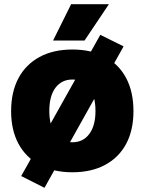

<svg xmlns="http://www.w3.org/2000/svg" viewBox="-20 -809 690 915"><path d="M192 86 81 30 458 -643 569 -588ZM325 12Q234 12 168.5 -23.5Q103 -59 68 -124Q33 -189 33 -279Q33 -371 68 -436.5Q103 -502 168.5 -537.5Q234 -573 325 -573Q416 -573 481.5 -537.5Q547 -502 581.5 -436.5Q616 -371 616 -279Q616 -189 581.5 -124Q547 -59 481.5 -23.5Q416 12 325 12ZM325 -131Q376 -131 405.5 -170.5Q435 -210 435 -280Q435 -352 405.5 -391Q376 -430 325 -430Q274 -430 244.5 -391Q215 -352 215 -280Q215 -209 244.5 -170Q274 -131 325 -131ZM233 -616 319 -789H499L383 -616Z"/></svg>

Font: Azeret Mono Thin ExtraBold
Style: Regular
Weight: 800
Version: Version 1.002